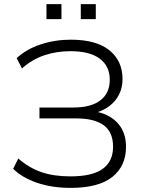

<svg xmlns="http://www.w3.org/2000/svg" viewBox="-20 -906 698 934"><path d="M324 8Q232 8 159.5 -17Q87 -42 44 -85L69 -135Q120 -90 180.5 -69Q241 -48 322 -48Q429 -48 479.5 -84.5Q530 -121 530 -192Q530 -263 485 -296.5Q440 -330 350 -330H172V-383H337Q423 -383 468.5 -418Q514 -453 514 -518Q514 -584 465.5 -620.5Q417 -657 323 -657Q255 -657 195.5 -637Q136 -617 87 -573L61 -623Q108 -667 178 -690Q248 -713 324 -713Q448 -713 512 -661.5Q576 -610 576 -522Q576 -464 544 -422Q512 -380 456 -361Q520 -346 556.5 -302.5Q593 -259 593 -192Q593 -98 526 -45Q459 8 324 8ZM373 -813V-886H446V-813ZM206 -813V-886H279V-813Z"/></svg>

Font: Mulish Light
Style: Regular
Weight: 300
Designer: Vernon Adams
Foundry: Vernon Adams
Version: Version 3.603; ttfautohint (v1.8.3)